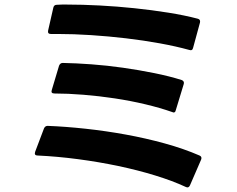

<svg xmlns="http://www.w3.org/2000/svg" viewBox="-20 -783 1040 842"><path d="M795 37Q737 10 660.5 -13.5Q584 -37 498.5 -55Q413 -73 322 -85Q231 -97 145 -101Q129 -101 134 -117L173 -220Q178 -231 189 -231Q267 -228 355 -218.5Q443 -209 531 -193Q619 -177 702.5 -154Q786 -131 855 -101Q867 -96 862 -83L813 30Q807 43 795 37ZM734 -292Q683 -310 618 -325.5Q553 -341 483.5 -351.5Q414 -362 345.5 -367.5Q277 -373 219 -373Q202 -373 207 -388L239 -495Q244 -507 255 -507Q312 -506 380.5 -501Q449 -496 519 -486Q589 -476 656 -462.5Q723 -449 777 -432Q789 -427 786 -415L751 -300Q748 -285 734 -292ZM810 -564Q752 -580 680.5 -593Q609 -606 532.5 -615Q456 -624 379.5 -629Q303 -634 234 -634H203Q188 -634 191 -649L214 -750Q217 -762 229 -762Q240 -763 251.5 -763Q263 -763 274 -763Q340 -763 416.5 -759Q493 -755 569.5 -747Q646 -739 718 -727.5Q790 -716 847 -701Q860 -698 857 -684L827 -574Q824 -559 810 -564Z"/></svg>

Font: LINE Seed JP_TTF Bold
Style: Regular
Weight: 700
Designer: LINE & Fontrix & Fontworks
Version: Version 1.009